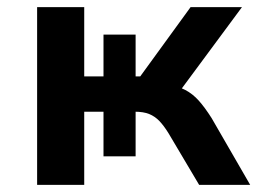

<svg xmlns="http://www.w3.org/2000/svg" viewBox="-20 -518 727 538"><path d="M84 0V-498H216V-304H270V-421H360V-304H373L514 -498H658L473 -248L448 -281Q478 -277 499 -266Q520 -255 537 -236Q554 -217 573 -187L681 0H538L452 -145Q439 -166 426.5 -179Q414 -192 398 -198.5Q382 -205 357 -205H345L360 -222V-80H270V-205H216V0Z"/></svg>

Font: Nunito Sans 8pt
Style: Bold
Weight: 700
Version: Version 3.101;gftools[0.9.27]